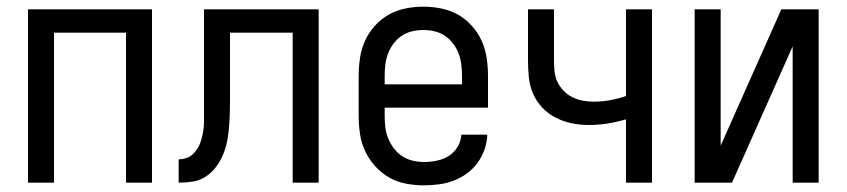

<svg xmlns="http://www.w3.org/2000/svg" viewBox="-20 -548 2540 576"><path d="M64 0V-520H436V0H358V-450H142V0Z M516 0V-70Q527 -70 538 -73.5Q549 -77 557.5 -84.5Q566 -92 572 -101.5Q578 -111 581.5 -121.5Q585 -132 587.5 -143Q590 -154 591 -165Q592 -176 592 -187Q592 -198 592 -209V-520H936V0H858V-450H670V-256Q670 -235 669.5 -213.5Q669 -192 667.5 -170.5Q666 -149 662 -127.5Q658 -106 650 -86Q642 -66 629 -48.5Q616 -31 598.5 -19Q581 -7 559.5 -3.5Q538 0 516 0Z M1252 8Q1225 8 1198 3Q1171 -2 1147.5 -15.5Q1124 -29 1105.5 -49.5Q1087 -70 1075.5 -94.5Q1064 -119 1060 -146Q1056 -173 1056 -200V-320Q1056 -347 1060 -374Q1064 -401 1075 -425.5Q1086 -450 1104.5 -470.5Q1123 -491 1146 -504Q1169 -517 1196 -522.5Q1223 -528 1250 -528Q1277 -528 1304 -522.5Q1331 -517 1354 -504Q1377 -491 1395.5 -470.5Q1414 -450 1425 -425.5Q1436 -401 1440 -374Q1444 -347 1444 -320V-225H1134V-200Q1134 -183 1136 -166Q1138 -149 1144.5 -133Q1151 -117 1161.5 -103Q1172 -89 1186.5 -79.5Q1201 -70 1218 -66Q1235 -62 1252 -62Q1271 -62 1290.5 -66Q1310 -70 1326 -80Q1342 -90 1352.5 -107Q1363 -124 1364 -144H1442Q1441 -121 1433.5 -99.5Q1426 -78 1412.5 -59.5Q1399 -41 1380.5 -27.5Q1362 -14 1341 -6Q1320 2 1297 5Q1274 8 1252 8ZM1366 -295V-320Q1366 -337 1364 -354Q1362 -371 1356 -387Q1350 -403 1339.5 -417Q1329 -431 1315 -440.5Q1301 -450 1284 -454Q1267 -458 1250 -458Q1233 -458 1216 -454Q1199 -450 1185 -440.5Q1171 -431 1160.5 -417Q1150 -403 1144 -387Q1138 -371 1136 -354Q1134 -337 1134 -320V-295Z M1858 0V-190Q1831 -182 1803 -177.5Q1775 -173 1747 -173Q1721 -173 1696 -178Q1671 -183 1648 -194.5Q1625 -206 1607 -225Q1589 -244 1579 -267.5Q1569 -291 1566.5 -316.5Q1564 -342 1564 -368V-520H1642V-368Q1642 -351 1643.5 -334.5Q1645 -318 1652 -303Q1659 -288 1670.5 -276Q1682 -264 1697 -256.5Q1712 -249 1728.5 -246Q1745 -243 1761 -243Q1786 -243 1810.5 -247.5Q1835 -252 1858 -260V-520H1936V0Z M2064 0V-520H2142V-111L2324 -520H2436V0H2358V-409L2176 0Z"/></svg>

Font: Iosevka SS18
Style: Regular
Weight: 400
Monospace: yes
Designer: Belleve Invis
Foundry: Belleve Invis
Version: Version 25.1.1; ttfautohint (v1.8.4)